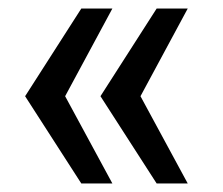

<svg xmlns="http://www.w3.org/2000/svg" viewBox="-20 -530 524 451"><path d="M39 -304 171 -99H244L133 -304L244 -510H171ZM216 -304 348 -99H421L310 -304L421 -510H348Z"/></svg>

Font: Saira UNSAM Medium
Style: Regular
Weight: 500
Designer: Hector Gatti with collaboration of the Omnibus-Type team
Foundry: Omnibus-Type
Version: Version 0.072;PS 000.072;hotconv 1.0.88;makeotf.lib2.5.64775